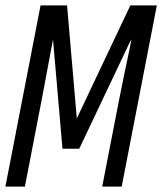

<svg xmlns="http://www.w3.org/2000/svg" viewBox="-23 -690 600 710"><path d="M-3 0 127 -670H225L261 -252L459 -670H557L427 0H355L381 -134Q399 -228 417.5 -321.5Q436 -415 456 -508L463 -544L458 -536L270 -140H208L173 -544Q154 -441 134.5 -338.5Q115 -236 95 -134L69 0Z"/></svg>

Font: Lode
Style: Italic
Weight: 400
Italic angle: -11°
Monospace: yes
Designer: Belleve Invis
Foundry: Belleve Invis
Version: Version 29.2.0; ttfautohint (v1.8.3)